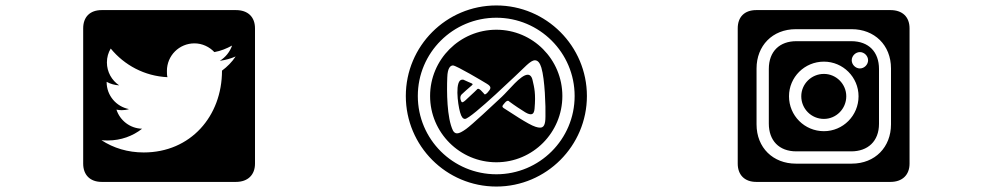

<svg xmlns="http://www.w3.org/2000/svg" viewBox="-20 -741 3640 704"><path d="M507 -182C449 -182 396 -198 352 -227C360 -226 368 -226 376 -226C423 -226 467 -242 501 -269C457 -270 420 -299 407 -339C413 -338 419 -337 426 -337C435 -337 444 -338 453 -341C406 -350 371 -391 371 -440V-441C385 -433 401 -429 417 -428C390 -446 372 -477 372 -512C372 -531 377 -548 386 -563C436 -502 510 -462 594 -458C592 -465 592 -473 592 -481C592 -537 637 -582 693 -582C722 -582 748 -569 766 -550C789 -554 811 -563 831 -574C823 -551 807 -531 786 -518C807 -521 826 -526 844 -534C831 -514 813 -496 794 -482C794 -315 679 -182 507 -182ZM915 -637C915 -679 889 -704 845 -704H353C310 -704 285 -679 285 -637V-141C285 -100 310 -74 353 -74H845C889 -74 915 -100 915 -141Z M1765 -434C1785 -422 1779 -415 1768 -402C1757 -390 1755 -397 1755 -397C1755 -397 1753 -400 1743 -410C1733 -419 1730 -414 1730 -414C1730 -414 1715 -399 1694 -380C1684 -370 1678 -366 1675 -366C1672 -366 1671 -370 1669 -375C1665 -390 1674 -396 1674 -396C1674 -396 1701 -421 1710 -428C1719 -435 1707 -435 1683 -447C1680 -449 1677 -449 1675 -449C1647 -449 1658 -360 1667 -329C1672 -311 1678 -305 1685 -305C1707 -305 1887 -479 1911 -502C1924 -514 1934 -520 1941 -520C1953 -520 1960 -509 1965 -493C1978 -450 1981 -350 1980 -314C1980 -282 1973 -273 1960 -273C1956 -273 1950 -274 1944 -276C1917 -284 1846 -333 1831 -342C1817 -350 1822 -353 1831 -364C1842 -377 1847 -369 1847 -369C1847 -369 1871 -351 1897 -335C1910 -326 1919 -322 1926 -322C1936 -322 1939 -331 1940 -342C1945 -398 1939 -420 1933 -446C1930 -461 1923 -467 1915 -467C1889 -467 1845 -409 1820 -386C1787 -355 1710 -283 1689 -268C1675 -258 1664 -252 1656 -252C1650 -252 1645 -255 1641 -262C1618 -309 1618 -407 1620 -457C1621 -493 1632 -501 1641 -501C1653 -501 1752 -442 1765 -434ZM1512 -389C1512 -548 1641 -676 1800 -676C1958 -676 2087 -548 2087 -389C2087 -230 1958 -102 1800 -102C1641 -102 1512 -230 1512 -389ZM1557 -389C1557 -255 1666 -146 1800 -146C1934 -146 2042 -255 2042 -389C2042 -523 1934 -632 1800 -632C1666 -632 1557 -523 1557 -389ZM1468 -389C1468 -206 1616 -57 1800 -57C1983 -57 2132 -206 2132 -389C2132 -572 1983 -721 1800 -721C1616 -721 1468 -572 1468 -389Z M3103 -634C3186 -634 3247 -576 3247 -490V-285C3247 -202 3189 -141 3103 -141H2898C2815 -141 2754 -199 2754 -285V-490C2754 -573 2812 -634 2898 -634ZM3001 -515C3071 -515 3128 -458 3128 -388C3128 -317 3071 -260 3001 -260C2930 -260 2873 -317 2873 -388C2873 -458 2930 -515 3001 -515ZM3133 -550C3149 -550 3163 -536 3163 -520C3163 -504 3149 -490 3133 -490C3117 -490 3103 -504 3103 -520C3103 -536 3117 -550 3133 -550ZM3315 -637C3315 -679 3289 -704 3245 -704H2753C2710 -704 2685 -679 2685 -637V-141C2685 -100 2710 -74 2753 -74H3245C3289 -74 3315 -100 3315 -141ZM2900 -590C2839 -590 2799 -553 2799 -488V-288C2799 -226 2836 -186 2900 -186H3101C3162 -186 3203 -223 3203 -287V-488C3203 -550 3166 -590 3101 -590ZM3001 -470C2955 -470 2918 -433 2918 -388C2918 -342 2955 -305 3001 -305C3046 -305 3083 -342 3083 -388C3083 -433 3046 -470 3001 -470Z"/></svg>

Font: CryptoKit_GRILLE 1.4
Style: Regular
Weight: 400
Monospace: yes
Designer: Oceane Juvin
Foundry: http://www.head-geneve.ch
Version: Version 1.004